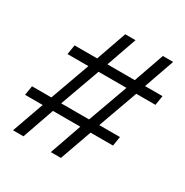

<svg xmlns="http://www.w3.org/2000/svg" viewBox="-163 -838 938 972"><g transform="rotate(30 306.5 -352.5)"><path d="M44 0 110 -186H7L16 -241H129L212 -472H90L99 -528H231L293 -705H353L291 -528H451L513 -705H573L511 -528H613L604 -472H492L409 -241H530L521 -186H390L324 0H265L330 -186H170L105 0ZM187 -240H350L434 -473H271Z"/></g></svg>

Font: Nunito Sans 7pt Light
Style: Italic
Weight: 300
Italic angle: -9°
Designer: Vernon Adams
Foundry: Vernon Adams
Version: Version 3.101;gftools[0.9.27]